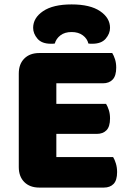

<svg xmlns="http://www.w3.org/2000/svg" viewBox="-20 -846 588 869"><path d="M158 3Q115 3 90 -22Q65 -47 65 -90V-513Q65 -556 90 -581Q115 -606 158 -606H488Q495 -595 500.5 -578Q506 -561 506 -540Q506 -503 490 -486Q474 -469 446 -469H235V-376H460Q467 -365 472.5 -348Q478 -331 478 -310Q478 -273 462 -256.5Q446 -240 418 -240H235V-135H492Q499 -124 504.5 -106Q510 -88 510 -67Q510 -30 494 -13.5Q478 3 450 3ZM228 -649Q223 -648 219 -648Q215 -648 210 -648Q169 -648 149.5 -671Q130 -694 130 -720Q130 -765 175 -795.5Q220 -826 304 -826Q388 -826 433 -795.5Q478 -765 478 -720Q478 -694 458.5 -671Q439 -648 398 -648Q393 -648 389 -648Q385 -648 380 -649Q375 -671 355 -686Q335 -701 304 -701Q273 -701 253.5 -686Q234 -671 228 -649Z"/></svg>

Font: Baloo 2 Latin ExtraBold
Style: Regular
Weight: 400
Designer: Sarang Kulkarni and Ek Type
Foundry: Ek Type
Version: Version 1.001